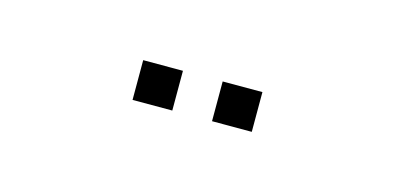

<svg xmlns="http://www.w3.org/2000/svg" viewBox="-24 -740 289 140"><g transform="rotate(15 120.0 -670.0)"><path d="M135 -655V-685H165V-655ZM75 -655V-685H105V-655Z"/></g></svg>

Font: Big Shoulders Display SC Thin
Style: Regular
Weight: 100
Designer: Patric King
Foundry: XO Type Co
Version: Version 2.002